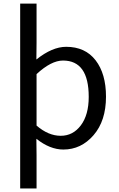

<svg xmlns="http://www.w3.org/2000/svg" viewBox="-20 -816 659 1064"><path d="M91.8 228.5V-795.9H182.6V-579.1L181.6 -486.3Q269.5 -556.6 346.7 -556.6Q452.1 -556.6 509.8 -481.9Q567.4 -407.2 567.4 -280.3Q567.4 -146.5 498.5 -66.9Q429.7 12.7 331.1 12.7Q256.8 12.7 181.6 -46.9L182.6 44.9V228.5ZM471.7 -279.3Q471.7 -480.5 329.1 -480.5Q263.7 -480.5 182.6 -405.3V-120.1Q248 -63.5 316.4 -63.5Q384.8 -63.5 428.2 -121.6Q471.7 -179.7 471.7 -279.3Z"/></svg>

Font: GenYoGothic TW TTF Regular
Style: Regular
Weight: 400
Version: Version 1.300